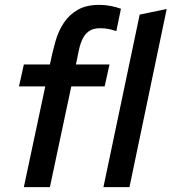

<svg xmlns="http://www.w3.org/2000/svg" viewBox="-20 -769 705 789"><path d="M58 0ZM78 -504H185Q195 -553 207.5 -597.5Q220 -642 242.5 -675.5Q265 -709 300 -729Q335 -749 389 -749Q412 -749 435 -744.5Q458 -740 477 -733Q472 -710 467.5 -687Q463 -664 458 -641Q441 -647 425.5 -650Q410 -653 391 -653Q362 -653 345 -640.5Q328 -628 318.5 -607.5Q309 -587 303.5 -560Q298 -533 292 -504H430Q425 -481 420 -459Q415 -437 410 -414H273Q251 -310 229 -207Q207 -104 185 0H78Q100 -104 122 -207Q144 -310 166 -414H58Q63 -437 68 -459Q73 -481 78 -504ZM665 -732 512 0H405L554 -709Z"/></svg>

Font: Rosa Sans Medium
Style: Italic
Weight: 500
Italic angle: -12°
Designer: Pentagram / MCKL
Foundry: Pentagram / MCKL
Version: Version 1.005;September 16, 2019;FontCreator 11.5.0.2425 64-